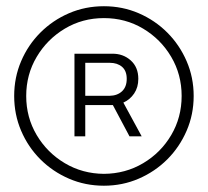

<svg xmlns="http://www.w3.org/2000/svg" viewBox="-20 -757 659 608"><path d="M309.1 -168.9Q250 -168.9 198.5 -191.2Q147 -213.4 107.9 -252.4Q68.8 -291.5 46.9 -343Q24.9 -394.5 24.9 -453.1Q24.9 -511.7 46.9 -563.2Q68.8 -614.7 107.9 -653.8Q147 -692.9 198.5 -715.1Q250 -737.3 309.1 -737.3Q367.7 -737.3 419.2 -715.1Q470.7 -692.9 509.8 -653.8Q548.8 -614.7 571 -563.2Q593.3 -511.7 593.3 -453.1Q593.3 -394.5 571 -343Q548.8 -291.5 509.8 -252.4Q470.7 -213.4 419.2 -191.2Q367.7 -168.9 309.1 -168.9ZM309.1 -206.5Q377.4 -207 433.3 -240.2Q489.3 -273.4 522.2 -329.3Q555.2 -385.3 555.2 -453.1Q555.2 -521 522.2 -576.9Q489.3 -632.8 433.3 -666.3Q377.4 -699.7 309.1 -699.7Q241.2 -699.7 185.3 -666.3Q129.4 -632.8 96.2 -576.9Q63 -521 63 -453.1Q63 -385.3 96.2 -329.3Q129.4 -273.4 185.3 -240.2Q241.2 -207 309.1 -206.5ZM215.8 -325.2V-586.9H335Q369.6 -587.4 393.8 -565.9Q418 -544.4 418 -507.3Q418 -480.5 404.8 -460.9Q391.6 -441.4 370.6 -432.1L428.7 -325.2H390.1L337.4 -424.3Q335.4 -424.3 333.5 -424.3H250V-325.2ZM250 -453.6H327.1Q351.6 -454.1 366.5 -468Q381.3 -481.9 381.3 -507.3Q381.3 -532.7 366.5 -545.4Q351.6 -558.1 327.6 -558.1H250Z"/></svg>

Font: Inter Display ExtraLight
Style: Regular
Weight: 200
Designer: Rasmus Andersson
Foundry: rsms
Version: Version 4.000;git-a52131595